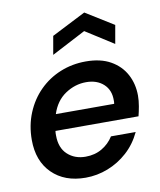

<svg xmlns="http://www.w3.org/2000/svg" viewBox="-83 -794 726 872"><g transform="rotate(-10 280.0 -358.0)"><path d="M242 12Q145 12 87.5 -45Q30 -102 30 -199Q30 -266 53.5 -323Q77 -380 118.5 -421.5Q160 -463 215 -485.5Q270 -508 333 -508Q401 -508 447 -482Q493 -456 516.5 -412Q540 -368 540 -314Q540 -291 535.5 -265.5Q531 -240 526 -221H143Q142 -216 142 -210.5Q142 -205 142 -200Q142 -143 175 -112.5Q208 -82 258 -82Q301 -82 334 -101.5Q367 -121 387 -153H501Q476 -100 435.5 -63.5Q395 -27 345 -7.5Q295 12 242 12ZM158 -296H427Q428 -301 428 -304.5Q428 -308 428 -311Q429 -359 398.5 -387Q368 -415 318 -415Q267 -415 222 -385Q177 -355 158 -296ZM193 -563 208 -648 365 -728 494 -648 479 -563 350 -645Z"/></g></svg>

Font: Rethink Sans SemiBold
Style: Italic
Weight: 600
Italic angle: -10°
Designer: The Rethink Sans project authors (Hans Thiessen). DM Sans designed by Colophon Foundry.
Foundry: Rethink Communications LLC
Version: Version 1.001